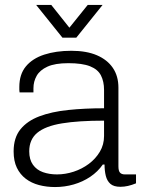

<svg xmlns="http://www.w3.org/2000/svg" viewBox="-20 -743 574 775"><path d="M202 12Q168 12 137.5 4Q107 -4 84 -21.5Q61 -39 48 -66Q35 -93 35 -132Q35 -187 62.5 -221Q90 -255 139 -273.5Q188 -292 255 -299Q322 -306 400 -306V-380Q400 -414 387.5 -438.5Q375 -463 343.5 -475.5Q312 -488 256 -488Q202 -488 171.5 -474Q141 -460 128 -437Q115 -414 115 -387V-370H59Q58 -375 58 -380Q58 -385 58 -392Q58 -443 84.5 -475Q111 -507 158.5 -522.5Q206 -538 268 -538Q329 -538 371 -520Q413 -502 435.5 -469Q458 -436 458 -389V-72Q458 -53 464.5 -46Q471 -39 484 -39H529V-3Q512 4 496.5 7.5Q481 11 466 11Q439 11 425.5 -1Q412 -13 407 -33.5Q402 -54 402 -79H395Q375 -50 344.5 -29.5Q314 -9 277.5 1.5Q241 12 202 12ZM210 -39Q244 -39 277.5 -50Q311 -61 338.5 -81.5Q366 -102 383 -130.5Q400 -159 400 -194V-256Q297 -256 230 -245Q163 -234 130.5 -207Q98 -180 98 -132Q98 -99 113 -78Q128 -57 153.5 -48Q179 -39 210 -39ZM126 -723H187L277 -610H243L334 -723H394L288 -591H232Z"/></svg>

Font: Archivo SemiBold ExtraLight
Style: Regular
Weight: 250
Version: Version 2.001